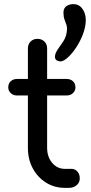

<svg xmlns="http://www.w3.org/2000/svg" viewBox="-20 -909 441 929"><path d="M294 0Q243 0 202.5 -25.5Q162 -51 138.5 -94.5Q115 -138 115 -194V-675Q115 -695 128 -708Q141 -721 161 -721Q182 -721 195 -708Q208 -695 208 -675V-194Q208 -150 232.5 -121Q257 -92 294 -92H326Q343 -92 354.5 -79Q366 -66 366 -46Q366 -26 351 -13Q336 0 313 0ZM63 -447Q44 -447 32 -458.5Q20 -470 20 -486Q20 -505 32 -516Q44 -527 63 -527H302Q321 -527 333 -516Q345 -505 345 -486Q345 -470 333 -458.5Q321 -447 302 -447ZM269 -612Q257 -614 251 -620Q245 -626 246 -638Q248 -654 260.5 -671.5Q273 -689 286.5 -709.5Q300 -730 303 -755Q306 -775 301.5 -788.5Q297 -802 292 -815Q287 -828 287 -848Q287 -869 301 -879Q315 -889 335 -889Q366 -889 382.5 -860.5Q399 -832 394 -794Q390 -762 375.5 -729Q361 -696 341.5 -669Q322 -642 302.5 -626Q283 -610 269 -612Z"/></svg>

Font: Comfortaa SemiBold
Style: Regular
Weight: 600
Designer: Johan Aakerlund
Foundry: Johan Aakerlund
Version: Version 3.104; ttfautohint (v1.8.1.43-b0c9)